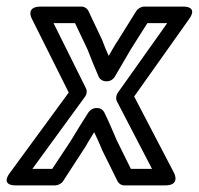

<svg xmlns="http://www.w3.org/2000/svg" viewBox="-36 -536 602 581"><path d="M62 -25 221 -243C227 -251 228 -261 224 -269L126 -466H191L229 -386C240 -358 251 -330 263 -303C267 -295 276 -290 284 -290H288C298 -290 308 -297 312 -305C327 -331 345 -361 360 -387L410 -466H470L321 -256C315 -248 314 -236 318 -229L424 -25H360L318 -110C305 -140 293 -169 279 -197C275 -204 268 -209 259 -209H255C245 -209 236 -203 231 -195C214 -168 194 -137 177 -108L122 -25ZM-6 -13C-36 27 11 25 11 25H131C139 25 150 20 155 12L218 -85L219 -86C229 -103 238 -119 249 -136C256 -121 265 -102 272 -85V-84L320 13C324 20 331 25 340 25H464C512 25 490 -14 490 -14L370 -244L536 -478C565 -518 519 -516 519 -516H400C391 -516 381 -510 376 -502L318 -409L317 -408C309 -395 301 -381 293 -367C287 -380 280 -396 275 -410V-411L231 -504C228 -510 220 -516 211 -516H87C39 -516 61 -478 61 -478L172 -256Z"/></svg>

Font: Falling Sky
Style: OuObl
Weight: 400
Designer: Paul D. Hunt
Foundry: Adobe Systems Incorporated
Version: Version 1.02